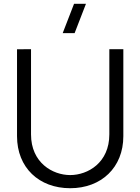

<svg xmlns="http://www.w3.org/2000/svg" viewBox="-20 -980 742 1015"><path d="M351 15C515.5 15 632 -94.5 632 -260V-720H558V-269.5C558 -120 444.5 -54.5 351 -54.5C258.5 -54.5 144 -119.5 144 -269.5V-720L70 -719.5V-260C70 -93.5 186.5 15 351 15ZM311.5 -805H374.5L434.5 -960H371.5Z"/></svg>

Font: Eudonet
Style: Regular
Weight: 400
Designer: Mikhail Sharanda
Foundry: Mikhail Sharanda
Version: Version 4.503;Glyphs 3.1.2 (3151)